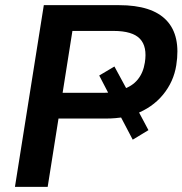

<svg xmlns="http://www.w3.org/2000/svg" viewBox="-20 -725 708 745"><path d="M38 0 150 -705H442Q570 -705 626 -646Q682 -587 664 -472Q654 -408 612.5 -357.5Q571 -307 504 -282L514 -299L556 -220L495 -183L442 -284L459 -270Q444 -268 427 -266.5Q410 -265 390 -265H207L165 0ZM223 -365H387Q397 -365 410 -366Q423 -367 432 -369L405 -355L365 -432L424 -467L476 -371L455 -378Q493 -390 514.5 -416.5Q536 -443 542 -482Q552 -544 523 -574.5Q494 -605 420 -605H261Z"/></svg>

Font: Mulish ExtraLight
Style: Italic
Weight: 200
Italic angle: -9°
Designer: Vernon Adams
Foundry: Vernon Adams
Version: Version 3.603